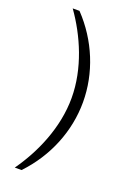

<svg xmlns="http://www.w3.org/2000/svg" viewBox="-168 -794 689 1011"><g transform="rotate(20 177.0 -289.0)"><path d="M93 -735H55C141 -614 211 -454 211 -289C211 -124 141 36 55 157H93C210 34 275 -126 275 -289C275 -452 210 -612 93 -735Z"/></g></svg>

Font: Archivo ExtraLight
Style: Regular
Weight: 200
Designer: Hector Gatti
Foundry: Omnibus-Type
Version: Version 2.001